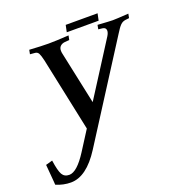

<svg xmlns="http://www.w3.org/2000/svg" viewBox="-248 -967 1315 1407"><g transform="rotate(-20 409.5 -263.5)"><path d="M764.6 -620.1 295.4 114.7Q186.5 285.2 64.5 285.2Q6.3 285.2 -50.3 261.2Q-50.8 257.8 -51.3 249Q-51.8 240.2 -51.8 238.8V239.3Q-60.1 140.1 -63.5 101.6L-11.2 86.9Q0.5 169.4 17.3 199Q34.2 228.5 72.3 228.5Q132.3 228.5 211.9 104Q224.1 84.5 257.3 32.7Q290.5 -19 308.1 -46.9Q291 -127.9 186.5 -623.5V-623Q177.2 -663.6 168.5 -679.7Q159.7 -695.8 141.1 -697.3Q136.2 -697.8 119.6 -699.2Q103 -700.7 102.5 -700.7L108.9 -733.4Q203.6 -727.5 258.8 -727.5Q311 -727.5 415.5 -733.9L408.7 -700.2L372.1 -697.3H372.6Q352.1 -695.3 338.4 -682.9Q324.7 -670.4 324.7 -648.4Q324.7 -635.3 326.7 -627.4L414.6 -213.9Q459 -283.2 547.6 -422.1Q636.2 -561 680.7 -630.9Q694.3 -653.3 694.3 -669.9Q694.3 -694.3 666.5 -697.8L635.3 -701.2L641.6 -733.9Q735.8 -727.5 758.8 -727.5Q786.6 -727.5 881.8 -733.9L875.5 -701.2L846.2 -697.8Q823.2 -694.8 806.4 -678Q789.6 -661.1 764.6 -620.1ZM670.9 -813.5 659.7 -759.8H411.1L422.4 -813.5Z"/></g></svg>

Font: Flanker
Style: Bold Italic
Weight: 700
Italic angle: -12°
Designer: Flanker
Version: Version 2.000